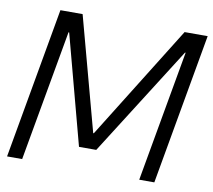

<svg xmlns="http://www.w3.org/2000/svg" viewBox="-78 -789 971 877"><g transform="rotate(10 408.0 -350.0)"><path d="M9 0 133 -700H236L378 -173H381L709 -700H816L692 0H622L730 -608H727L405 -100H325L190 -607H187L79 0Z"/></g></svg>

Font: DM Sans 36pt Light
Style: Italic
Weight: 300
Italic angle: -10°
Designer: Colophon Foundry, Jonny Pinhorn
Foundry: Colophon Foundry
Version: Version 4.004;gftools[0.9.30]